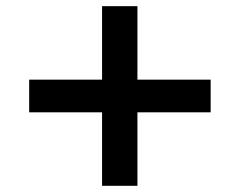

<svg xmlns="http://www.w3.org/2000/svg" viewBox="-20 -600 773 620"><path d="M423.8 -580.1V-342.8H660.2V-237.3H423.8V0H309.6V-237.3H74.2V-342.8H309.6V-580.1Z"/></svg>

Font: Mgen+ 1c bold
Style: Bold
Weight: 700
Designer: [Source Han Sans]
Ryoko NISHIZUKA  (kana & ideographs); Paul D. Hunt (Latin, Greek & Cyrillic); Wenlong ZHANG  (bopomofo
Version: Version 1.059.20150602